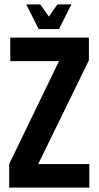

<svg xmlns="http://www.w3.org/2000/svg" viewBox="-20 -859 453 879"><path d="M157 -726 100 -839H164L204 -783L243 -839H307L250 -726ZM155 -108H389V0H22V-108L250 -579H27V-687H387V-583Z"/></svg>

Font: Khand ExtraBold
Style: Regular
Weight: 800
Designer: Sanchit Sawaria and Jyotish Sonowal (Devanagari), Satya Rajpurohit (Latin)
Foundry: Indian Type Foundry
Version: Version 2.000;PS 1.0;hotconv 1.0.79;makeotf.lib2.5.61930